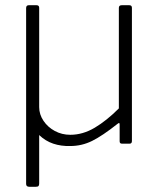

<svg xmlns="http://www.w3.org/2000/svg" viewBox="-20 -550 613 735"><path d="M249 -34Q297 -34 342.5 -61Q388 -88 435 -135V-520Q435 -530 446 -530H475Q485 -530 485 -520V-10Q485 0 476 0H447Q438 0 438 -9V-72Q438 -78 436.5 -79Q435 -80 430 -76Q372 -30 332.5 -10.5Q293 9 249 9Q214 10 184 0Q154 -10 130 -33V152Q130 159 127.5 162Q125 165 117 165H92Q80 165 80 154V-519Q80 -530 90 -530H120Q130 -530 130 -520V-140Q130 -112 146.5 -87.5Q163 -63 190 -48.5Q217 -34 249 -34Z"/></svg>

Font: Libre Franklin ExtraLight
Style: Regular
Weight: 250
Designer: Pablo Impallari, Rodrigo Fuenzalida, Nhung Nguyen
Foundry: Impallari Type
Version: Version 3.000